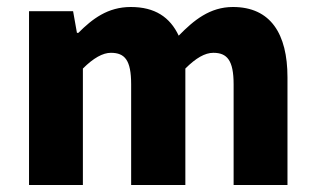

<svg xmlns="http://www.w3.org/2000/svg" viewBox="-20 -529 901 549"><path d="M63 0H217V-333C247 -363 274 -378 297 -378C337 -378 355 -357 355 -288V0H510V-333C540 -363 566 -378 590 -378C629 -378 648 -357 648 -288V0H802V-308C802 -432 754 -509 646 -509C580 -509 534 -471 491 -427C466 -480 423 -509 354 -509C288 -509 244 -475 204 -435H200L189 -497H63Z"/></svg>

Font: DAIFUKU Sans
Style: Bold
Weight: 700
Designer: Original font ‘Source Han Sans JP’ : Paul D. Hunt
Foundry: Daifuku
Version: Version 1.000